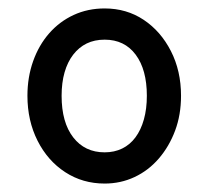

<svg xmlns="http://www.w3.org/2000/svg" viewBox="-20 -1302 494 455"><path d="M228 -867Q176 -867 134.5 -894Q93 -921 69 -968.5Q45 -1016 45 -1075Q45 -1119 58.5 -1157Q72 -1195 96.5 -1223Q121 -1251 154.5 -1266.5Q188 -1282 228 -1282Q280 -1282 320.5 -1255Q361 -1228 385 -1181Q409 -1134 409 -1075Q409 -1030 395 -992.5Q381 -955 356.5 -926.5Q332 -898 299 -882.5Q266 -867 228 -867ZM228 -941Q251 -941 269.5 -950Q288 -959 301 -976.5Q314 -994 321 -1019Q328 -1044 328 -1075Q328 -1137 301.5 -1172.5Q275 -1208 228 -1208Q204 -1208 185.5 -1199Q167 -1190 153.5 -1172.5Q140 -1155 133 -1130.5Q126 -1106 126 -1075Q126 -1012 153.5 -976.5Q181 -941 228 -941Z"/></svg>

Font: Playwrite VN
Style: Regular
Weight: 400
Designer: Veronika Burian, José Scaglione
Foundry: TypeTogether
Version: Version 1.002